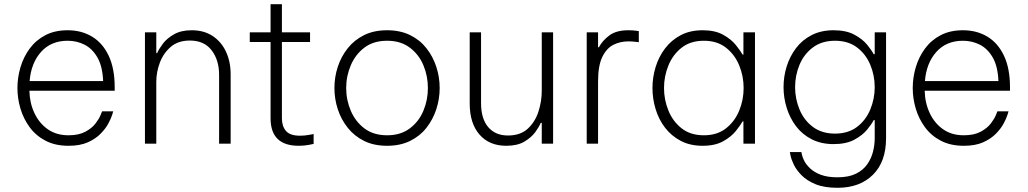

<svg xmlns="http://www.w3.org/2000/svg" viewBox="-20 -684 4892 914"><path d="M306 10Q243 10 197 -14Q151 -38 121.5 -78Q92 -118 77.5 -166.5Q63 -215 63 -265Q63 -315 77.5 -364Q92 -413 121.5 -453Q151 -493 196 -516.5Q241 -540 302 -540Q368 -540 418.5 -509.5Q469 -479 497.5 -418.5Q526 -358 526 -268V-252H120Q121 -195 143.5 -146.5Q166 -98 207 -69Q248 -40 306 -40Q355 -40 386.5 -57Q418 -74 435 -96.5Q452 -119 459 -136.5Q466 -154 466 -154H519Q519 -154 514 -137.5Q509 -121 496 -96.5Q483 -72 459 -47.5Q435 -23 398 -6.5Q361 10 306 10ZM121 -298H471Q468 -369 443.5 -411Q419 -453 382 -471.5Q345 -490 302 -490Q223 -490 175.5 -437Q128 -384 121 -298Z M670 0V-530H724V-431H728Q736 -450 755 -475.5Q774 -501 808 -520.5Q842 -540 893 -540Q951 -540 992.5 -512.5Q1034 -485 1056 -437.5Q1078 -390 1078 -330V0H1023V-328Q1023 -398 987.5 -444.5Q952 -491 884 -491Q828 -491 793 -461Q758 -431 741 -386Q724 -341 724 -294V0Z M1402 10Q1268 10 1268 -121V-484H1169V-530H1268V-664H1322V-530H1456V-484H1322V-121Q1322 -83 1341.5 -60.5Q1361 -38 1408 -38Q1430 -38 1451.5 -42Q1473 -46 1473 -46V1Q1473 1 1451 5.5Q1429 10 1402 10Z M1823 10Q1760 10 1713.5 -13Q1667 -36 1635.5 -75.5Q1604 -115 1588 -164Q1572 -213 1572 -265Q1572 -317 1588 -366Q1604 -415 1635.5 -454.5Q1667 -494 1713.5 -517Q1760 -540 1823 -540Q1885 -540 1932 -517Q1979 -494 2010 -454.5Q2041 -415 2057 -366Q2073 -317 2073 -265Q2073 -213 2057 -164Q2041 -115 2010 -75.5Q1979 -36 1932 -13Q1885 10 1823 10ZM1823 -40Q1887 -40 1930.5 -72.5Q1974 -105 1995.5 -156.5Q2017 -208 2017 -265Q2017 -322 1995.5 -373.5Q1974 -425 1930.5 -457.5Q1887 -490 1823 -490Q1758 -490 1715 -457.5Q1672 -425 1650 -373.5Q1628 -322 1628 -265Q1628 -208 1650 -156.5Q1672 -105 1715 -72.5Q1758 -40 1823 -40Z M2390 10Q2309 10 2262.5 -43.5Q2216 -97 2216 -191V-530H2270V-193Q2270 -119 2304 -79Q2338 -39 2398 -39Q2457 -39 2492 -71Q2527 -103 2543 -152Q2559 -201 2559 -252V-530H2613V0H2559V-99H2554Q2547 -81 2528.5 -55.5Q2510 -30 2476.5 -10Q2443 10 2390 10Z M2773 0V-530H2827V-459H2831Q2848 -491 2881 -515.5Q2914 -540 2971 -540Q2991 -540 3006 -538Q3021 -536 3021 -536V-483Q3021 -483 3005 -485Q2989 -487 2971 -487Q2933 -487 2900.5 -471Q2868 -455 2847.5 -413.5Q2827 -372 2827 -295V0Z M3325 -540Q3384 -540 3422.5 -518.5Q3461 -497 3483 -469.5Q3505 -442 3515 -424H3519V-530H3574V0H3519V-106H3515Q3505 -88 3483 -60.5Q3461 -33 3422.5 -11.5Q3384 10 3325 10Q3265 10 3220.5 -13.5Q3176 -37 3146 -76Q3116 -115 3101 -164.5Q3086 -214 3086 -265Q3086 -316 3101 -365Q3116 -414 3146 -453.5Q3176 -493 3220.5 -516.5Q3265 -540 3325 -540ZM3331 -490Q3267 -490 3225 -457Q3183 -424 3162 -372.5Q3141 -321 3141 -265Q3141 -209 3162 -157.5Q3183 -106 3225 -73Q3267 -40 3331 -40Q3394 -40 3436 -73Q3478 -106 3499 -157.5Q3520 -209 3520 -265Q3520 -321 3499 -372.5Q3478 -424 3436 -457Q3394 -490 3331 -490Z M3967 210Q3904 210 3862.5 193Q3821 176 3796 150.5Q3771 125 3759 100Q3747 75 3743.5 57.5Q3740 40 3740 40H3795Q3795 40 3797.5 52.5Q3800 65 3809 82.5Q3818 100 3837 118Q3856 136 3887.5 148Q3919 160 3967 160Q4020 160 4054.5 143Q4089 126 4108.5 98Q4128 70 4136 37.5Q4144 5 4144 -26V-112H4139Q4130 -94 4108 -67Q4086 -40 4047 -19Q4008 2 3948 2Q3889 2 3844 -21Q3799 -44 3769.5 -83Q3740 -122 3725 -170.5Q3710 -219 3710 -269Q3710 -320 3725 -368Q3740 -416 3769.5 -455Q3799 -494 3844 -517Q3889 -540 3948 -540Q4008 -540 4047 -519Q4086 -498 4108 -471Q4130 -444 4139 -426H4144V-530H4198V-26Q4198 86 4135.5 148Q4073 210 3967 210ZM3955 -48Q4018 -48 4060 -80Q4102 -112 4123 -163Q4144 -214 4144 -269Q4144 -325 4123 -375.5Q4102 -426 4060 -458Q4018 -490 3955 -490Q3892 -490 3849.5 -458Q3807 -426 3786 -375.5Q3765 -325 3765 -269Q3765 -214 3786 -163Q3807 -112 3849.5 -80Q3892 -48 3955 -48Z M4568 10Q4505 10 4459 -14Q4413 -38 4383.5 -78Q4354 -118 4339.5 -166.5Q4325 -215 4325 -265Q4325 -315 4339.5 -364Q4354 -413 4383.5 -453Q4413 -493 4458 -516.5Q4503 -540 4564 -540Q4630 -540 4680.5 -509.5Q4731 -479 4759.5 -418.5Q4788 -358 4788 -268V-252H4382Q4383 -195 4405.5 -146.5Q4428 -98 4469 -69Q4510 -40 4568 -40Q4617 -40 4648.5 -57Q4680 -74 4697 -96.5Q4714 -119 4721 -136.5Q4728 -154 4728 -154H4781Q4781 -154 4776 -137.5Q4771 -121 4758 -96.5Q4745 -72 4721 -47.5Q4697 -23 4660 -6.5Q4623 10 4568 10ZM4383 -298H4733Q4730 -369 4705.5 -411Q4681 -453 4644 -471.5Q4607 -490 4564 -490Q4485 -490 4437.5 -437Q4390 -384 4383 -298Z"/></svg>

Font: Be Vietnam Pro ExtraLight
Style: Regular
Weight: 200
Designer: Lam Bao, Tony Le, Vietanh Nguyen
Foundry: Yellow Type Foundry
Version: Version 1.002; ttfautohint (v1.8.3)